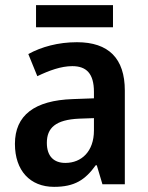

<svg xmlns="http://www.w3.org/2000/svg" viewBox="-20 -716 574 746"><path d="M419 -696H120V-610H419ZM279 -552C206 -552 141 -534 90 -506L125 -420C171 -442 217 -459 261 -459C315 -459 345 -431 345 -359V-334L263 -331C114 -326 38 -268 38 -157C38 -53 97 10 190 10C270 10 311 -17 352 -74H356L378 0H465V-364C465 -489 402 -552 279 -552ZM288 -255 345 -257V-209C345 -128 297 -83 234 -83C190 -83 162 -108 162 -161C162 -219 196 -251 288 -255Z"/></svg>

Font: Noto Sans Thai Looped SemiCondensed SemiBold
Style: Regular
Weight: 600
Width: 4
Designer: Sasikarn Vongin, Ben Mitchell
Foundry: The Fontpad Ltd
Version: Version 1.001